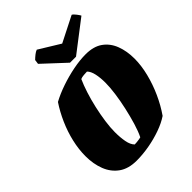

<svg xmlns="http://www.w3.org/2000/svg" viewBox="-254 -1035 1179 1179"><g transform="rotate(-45 335.5 -446.0)"><path d="M232 12Q161 12 116 -20Q71 -52 49.5 -107Q28 -162 28 -230Q28 -289 42.5 -351.5Q57 -414 83.5 -474Q110 -534 144 -585Q190 -610 247 -629.5Q304 -649 362.5 -660.5Q421 -672 471 -672Q540 -672 582.5 -641.5Q625 -611 645 -558.5Q665 -506 665 -441Q665 -381 648.5 -315Q632 -249 603.5 -186Q575 -123 538 -70Q501 -45 449 -26.5Q397 -8 340.5 2Q284 12 232 12ZM293 -67Q299 -67 311 -68Q323 -69 334.5 -71Q346 -73 348 -74Q365 -108 380 -158Q395 -208 407.5 -264Q420 -320 427 -372Q434 -424 434 -462Q434 -506 426.5 -540Q419 -574 402 -591Q392 -591 373.5 -589.5Q355 -588 345 -583Q329 -548 313.5 -500Q298 -452 286 -399Q274 -346 267 -296Q260 -246 260 -207Q260 -160 267 -123Q274 -86 293 -67ZM367 -703 223 -837 227 -866Q238 -877 252.5 -888.5Q267 -900 279 -904L416 -820L582 -904Q592 -899 604.5 -882.5Q617 -866 621 -858L419 -703Z"/></g></svg>

Font: Labrada Black
Style: Italic
Weight: 900
Italic angle: -7°
Designer: Mercedes Jáuregui
Foundry: Omnibus-Type Team
Version: Version 1.000; ttfautohint (v1.8.4.7-5d5b)